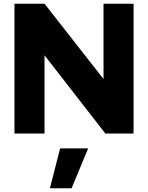

<svg xmlns="http://www.w3.org/2000/svg" viewBox="-20 -720 798 1035"><path d="M58 0V-700H220L538 -294V-700H700V0H548L220 -422V0ZM249 295 304 80H455L366 295Z"/></svg>

Font: Red Hat Display Black
Style: Regular
Weight: 900
Designer: Pentagram, MCKL
Foundry: Pentagram, MCKL
Version: Version 1.023; ttfautohint (v1.8.3)